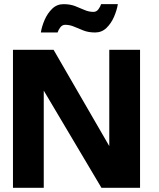

<svg xmlns="http://www.w3.org/2000/svg" viewBox="-20 -898 761 918"><path d="M153.6 -524.7 189.2 -522.9V0H42V-660H236.1L538 -138.1L502.5 -136V-660H649.6V0H465.1ZM291.6 -779.4Q277.6 -779.4 268.2 -767Q258.9 -754.5 255.4 -742.7H175.3Q179.9 -771.9 193.5 -803.2Q207.1 -834.5 229.6 -856.3Q252.1 -878.1 283.8 -878.1Q315.2 -878.1 339.1 -868.9Q362.9 -859.6 383.8 -850.4Q404.7 -841.2 427 -841.2Q441.4 -841.2 450.7 -853.9Q460 -866.6 463.4 -878.1H543.5Q538.7 -849.1 525.2 -817.7Q511.6 -786.3 489.1 -764.5Q466.6 -742.7 435 -742.7Q403.6 -742.7 379.7 -751.9Q355.8 -761.1 334.8 -770.3Q313.9 -779.4 291.6 -779.4Z"/></svg>

Font: League Spartan Extralight
Style: Regular
Weight: 200
Foundry: The League of Moveable Type
Version: Version 2.300; ttfautohint (v1.8.3)